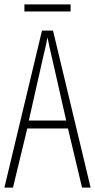

<svg xmlns="http://www.w3.org/2000/svg" viewBox="-20 -853 432 873"><path d="M353 0 289 -269H104L39 0H0L171 -714H221L392 0ZM215 -596Q209 -622 204.5 -641.5Q200 -661 196 -683Q192 -661 187.5 -641.5Q183 -622 177 -597L111 -305H281ZM301 -833V-801H91V-833Z"/></svg>

Font: Noto Sans Arabic ExtCond ExtLt
Style: Regular
Weight: 200
Width: 2
Designer: Monotype Design Team, Nadine Chahine, Nizar Qandah and Khaled Hosny
Foundry: Monotype Imaging Inc.
Version: Version 2.012; ttfautohint (v1.8.4.7-5d5b)